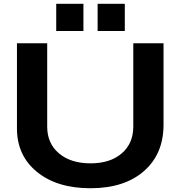

<svg xmlns="http://www.w3.org/2000/svg" viewBox="-20 -979 956 1017"><path d="M69.8 -298.8V-750H230V-308.1Q230 -219.2 292.5 -166.5Q355 -113.8 460 -113.8Q563.5 -113.8 624.8 -166.5Q686 -219.2 686 -308.1V-750H846.2V-318.8Q846.2 -163.1 742.2 -72.5Q638.2 18.1 459 18.1Q282.2 18.1 176 -68.4Q69.8 -154.8 69.8 -298.8ZM277.8 -959H421.9V-814.9H277.8ZM497.1 -959H641.1V-814.9H497.1Z"/></svg>

Font: Mattone
Style: Regular
Weight: 400
Width: 6
Designer: Nunzio Mazzaferro
Foundry: Collletttivo
Version: Version 2.000;Glyphs 3.2 (3217)